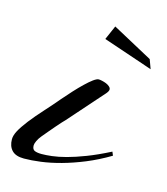

<svg xmlns="http://www.w3.org/2000/svg" viewBox="-85 -526 512 589"><g transform="rotate(15 170.5 -231.0)"><path d="M78.1 -78.1Q70.8 -69.3 66.7 -60.3Q62.5 -51.3 62.5 -45.9Q62.5 -33.2 70.6 -29.8Q78.6 -26.4 92.8 -26.4Q106 -26.4 125.2 -28.6Q144.5 -30.8 170.2 -37.6Q195.8 -44.4 228.3 -56.9Q260.7 -69.3 300.8 -89.8L305.7 -78.1Q268.1 -55.7 231.2 -40.5Q194.3 -25.4 160.4 -16.1Q126.5 -6.8 96.7 -2.9Q66.9 1 43.9 1Q17.6 1 5.4 -12Q-6.8 -24.9 -6.8 -46.9Q-6.8 -58.6 1 -73.5Q8.8 -88.4 26.4 -111.3Q44.9 -134.8 65.4 -157.2Q85.9 -179.7 106.4 -204.1Q120.1 -220.2 134.8 -236.1Q149.4 -252 162.6 -264.6Q175.8 -277.3 186.5 -285.2Q197.3 -293 203.1 -293Q207 -293 213.9 -291.5Q220.7 -290 227.3 -287.4Q233.9 -284.7 238.5 -280.5Q243.2 -276.4 243.2 -271.5Q243.2 -266.1 236.1 -257.8Q229 -249.5 218.8 -238.3L137.7 -146.5Q134.3 -143.1 127.7 -136Q121.1 -128.9 113 -119.4Q105 -109.9 95.7 -99.1Q86.4 -88.4 78.1 -78.1ZM190.4 -418 210 -462.9 337.9 -393.6 348.6 -364.3Z"/></g></svg>

Font: Meie Script
Style: Regular
Weight: 400
Version: Version 1.001